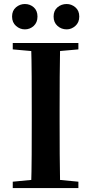

<svg xmlns="http://www.w3.org/2000/svg" viewBox="-20 -960 466 980"><path d="M107 -810.1Q81.7 -810.1 61.7 -827.7Q41.6 -845.3 41.6 -875.5Q41.6 -906 61.7 -922.8Q81.7 -939.5 107 -939.5Q132.9 -939.5 152.1 -922.8Q171.3 -906 171.3 -875.5Q171.3 -845.3 152.1 -827.7Q132.9 -810.1 107 -810.1ZM320.4 -810.1Q293.3 -810.1 273.5 -827.7Q253.6 -845.3 253.6 -875.5Q253.6 -906 273.5 -922.8Q293.3 -939.5 320.4 -939.5Q344.7 -939.5 364.6 -922.8Q384.6 -906 384.6 -875.5Q384.6 -845.3 364.6 -827.7Q344.7 -810.1 320.4 -810.1ZM45.1 0V-32.6L198.2 -47.3H226L380.1 -32.6V0ZM138.6 0Q141.4 -85.2 141.7 -171.8Q142.1 -258.5 142.1 -346.1V-393.6Q142.1 -481.3 141.7 -567.7Q141.4 -654.1 138.6 -740.5H287Q285.3 -655.6 284.8 -568.4Q284.3 -481.3 284.3 -393.6V-346.9Q284.3 -259.9 284.8 -173.3Q285.3 -86.6 287 0ZM45.1 -707.9V-740.5H380.1V-707.9L226 -694.2H198.2Z"/></svg>

Font: Noto Serif KR
Style: Regular
Weight: 200
Designer: Ryoko NISHIZUKA 西塚涼子 (kana & ideographs); Frank Grießhammer (Latin, Greek & Cyrillic); Wenlong ZHANG 张文龙 (bopomofo); San
Foundry: Adobe
Version: Version 2.001;hotconv 1.1.0;makeotfexe 2.6.0